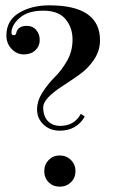

<svg xmlns="http://www.w3.org/2000/svg" viewBox="-20 -690 444 720"><path d="M162.5 -6.5Q146 -23 146 -48Q146 -73 162.5 -90Q179 -107 204 -107Q229 -107 246 -90Q263 -73 263 -48Q263 -23 246 -6.5Q229 10 204 10Q179 10 162.5 -6.5ZM165 -670Q355 -670 355 -539Q355 -500 333 -467Q311 -434 279.5 -411.5Q248 -389 217 -369Q142 -321 142 -287.5Q142 -254 159.5 -236Q177 -218 206 -218Q259 -218 283 -263L298 -253Q267 -200 204 -200Q167 -200 143 -223Q119 -246 119 -279Q119 -312 140 -344.5Q161 -377 185.5 -401Q210 -425 231 -461Q252 -497 252 -542Q252 -587 225.5 -618.5Q199 -650 142 -650Q85 -650 54 -623Q23 -596 23 -567Q23 -558 31.5 -558Q40 -558 41 -567Q47 -593 81 -593Q103 -593 116 -577.5Q129 -562 129 -539.5Q129 -517 112.5 -501.5Q96 -486 69.5 -486Q43 -486 23.5 -506.5Q4 -527 4 -557Q4 -613 51 -641.5Q98 -670 165 -670Z"/></svg>

Font: Elsie
Style: Regular
Weight: 400
Designer: Alejandro Inler
Foundry: Alejandro Inler
Version: 1.002